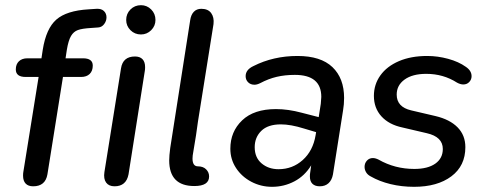

<svg xmlns="http://www.w3.org/2000/svg" viewBox="-20 -712 1878 741"><path d="M69 -34Q69 -43 70 -48L129 -415H79Q41 -415 41 -444Q41 -464 53 -475.5Q65 -487 86 -487H140L145 -520Q158 -602 197.5 -636.5Q237 -671 322 -676L353 -678Q371 -679 381 -669.5Q391 -660 391 -645Q391 -631 382 -619Q373 -607 359 -606L331 -604Q297 -602 280.5 -596Q264 -590 254 -573Q244 -556 238 -520L233 -487H300Q338 -487 338 -459Q338 -438 326 -426.5Q314 -415 293 -415H223L163 -39Q155 7 108 7Q89 7 79 -3.5Q69 -14 69 -34Z M383 -48 447 -448Q454 -494 501 -494Q520 -494 530 -483.5Q540 -473 540 -453Q540 -444 539 -439L476 -39Q467 7 422 7Q400 7 389.5 -7.5Q379 -22 383 -48ZM467 -635Q467 -659 483.5 -675.5Q500 -692 524 -692Q547 -692 563.5 -675.5Q580 -659 580 -635Q580 -612 563.5 -595.5Q547 -579 524 -579Q500 -579 483.5 -595.5Q467 -612 467 -635Z M730 6Q633 6 633 -93Q633 -111 637 -141L714 -634Q717 -655 728 -666.5Q739 -678 757 -678Q783 -678 795 -661.5Q807 -645 804 -619L744 -243Q738 -195 726 -126Q723 -111 723 -100Q723 -70 744 -70Q764 -70 775.5 -58.5Q787 -47 787 -31Q787 6 730 6Z M869 -138Q869 -204 914.5 -247.5Q960 -291 1045 -291Q1092 -291 1144 -277L1210 -260L1218 -311Q1220 -331 1220 -338Q1220 -423 1118 -423Q1080 -423 1048 -415.5Q1016 -408 984 -391Q972 -385 962 -385Q947 -385 937.5 -394.5Q928 -404 928 -418Q928 -443 958 -457Q1035 -496 1128 -496Q1218 -496 1263 -453Q1308 -410 1308 -334Q1308 -309 1304 -286L1265 -39Q1261 -17 1248 -5Q1235 7 1214 7Q1196 7 1186 -2.5Q1176 -12 1176 -31Q1176 -40 1177 -45L1181 -74Q1156 -33 1116 -12Q1076 9 1030 9Q987 9 950 -10.5Q913 -30 891 -63.5Q869 -97 869 -138ZM1055 -59Q1109 -59 1148.5 -94.5Q1188 -130 1198 -190L1200 -202L1153 -216Q1102 -232 1064 -232Q1014 -232 988.5 -207Q963 -182 963 -144Q963 -104 989.5 -81.5Q1016 -59 1055 -59Z M1411 -31Q1399 -37 1393 -47Q1387 -57 1387 -68Q1387 -82 1396 -92Q1405 -102 1419 -102Q1429 -102 1441 -96Q1504 -60 1579 -60Q1631 -60 1660 -80.5Q1689 -101 1689 -137Q1689 -184 1627 -198L1533 -220Q1481 -231 1452 -263Q1423 -295 1423 -342Q1423 -386 1448 -421Q1473 -456 1519.5 -476Q1566 -496 1629 -496Q1669 -496 1709.5 -485Q1750 -474 1778 -454Q1800 -439 1800 -418Q1800 -405 1791 -395.5Q1782 -386 1768 -386Q1757 -386 1744 -393Q1691 -427 1625 -427Q1572 -427 1541.5 -405Q1511 -383 1511 -347Q1511 -299 1567 -286L1661 -264Q1716 -251 1746 -220.5Q1776 -190 1776 -144Q1776 -72 1722 -31.5Q1668 9 1578 9Q1530 9 1487 -1.5Q1444 -12 1411 -31Z"/></svg>

Font: SN Pro
Style: Italic
Weight: 400
Italic angle: -9°
Designer: Tobias Whetton
Foundry: Supernotes
Version: Version 1.003